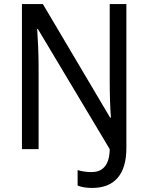

<svg xmlns="http://www.w3.org/2000/svg" viewBox="-20 -734 730 945"><path d="M434 191C540 191 602 128 602 -5V-714H520V-334C520 -273 522 -203 526 -155H522L191 -714H88V0H170V-408C170 -470 166 -547 163 -592H166L520 0C519 86 479 113 431 113C405 113 381 109 362 103V179C380 187 404 191 434 191Z"/></svg>

Font: Noto Sans Thai Looped SemiCondensed
Style: Regular
Weight: 400
Width: 4
Designer: Sasikarn Vongin, Ben Mitchell
Foundry: The Fontpad Ltd
Version: Version 1.001